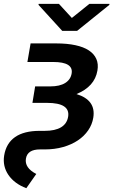

<svg xmlns="http://www.w3.org/2000/svg" viewBox="-58 -773 594 1006"><path d="M-36.2 41.9Q-25.9 -22 20.8 -54.7Q67.5 -87.4 149.9 -87.4H176.5Q231.2 -87.4 262.1 -106.2Q293 -125 299 -161.6Q310.7 -234 188.2 -234H111.9L126.1 -320.3H205.3Q255.3 -320.3 283.9 -338.4Q312.5 -356.5 317.5 -388.8Q326.7 -448.2 220.9 -448.2H85.6L102.3 -545.5H237.6Q294 -545.5 337 -536.2Q380 -527 407.5 -508.9Q435 -490.8 446.7 -464.3Q458.5 -437.9 452.4 -403.1Q438.2 -319.2 342.7 -280.2Q445.7 -248.6 430.8 -156.6Q425.1 -120.7 404.1 -90.2Q383.2 -59.7 350.1 -37.5Q317.1 -15.3 272.9 -2.7Q228.7 9.9 176.1 9.9H151.3Q85.6 9.9 77.8 58.2Q70 106.5 132.1 138.5L79.9 213.1Q17.8 189.6 -13.8 143.8Q-45.1 97.7 -36.2 41.9ZM143.8 -747.5 144.5 -752.8H250.7L318.5 -679L410.5 -752.8H515.6L514.9 -747.5L345.9 -611.2H268.1Z"/></svg>

Font: Inter P Semi Bold
Style: Italic
Weight: 600
Italic angle: 9.39999°
Designer: Rasmus Andersson
Foundry: rsms
Version: Version 3.018;git-588b23468